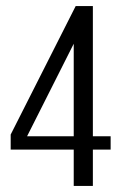

<svg xmlns="http://www.w3.org/2000/svg" viewBox="-20 -611 401 631"><path d="M222.3 0V-119.4H15.1V-168.8L228.7 -591H285.2V-163.2H343.6V-119.4H285.2V0ZM69 -163.2H222.3V-467.2Z"/></svg>

Font: Alumni Sans Thin
Style: Regular
Weight: 100
Designer: Robert E. Leuschke
Foundry: Robert E. Leuschke
Version: Version 1.018